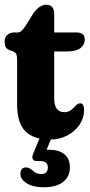

<svg xmlns="http://www.w3.org/2000/svg" viewBox="-22 -581 382 813"><path d="M32.5 -364 17.5 -369Q4.5 -375 1 -384.2Q-2.5 -393.5 -2.5 -406Q-2.5 -422.5 8.8 -433Q20 -443.5 38 -443.5H53Q60.5 -443.5 67.8 -449.2Q75 -455 86.5 -472L119.5 -525Q145.5 -561 173.5 -561Q207.5 -561 207.5 -521V-443.5H301Q337 -443.5 337 -413.5Q337 -392 319 -377.5Q301 -363 260.5 -363H207.5V-164.5Q207.5 -106 250.5 -106Q268 -106 279.2 -115.2Q290.5 -124.5 299 -134Q307.5 -143.5 317.5 -143.5Q334 -143.5 334 -114Q334 -81.5 315 -53.2Q296 -25 263.2 -7.5Q230.5 10 189.5 10Q120 10 85.2 -25.5Q50.5 -61 50.5 -137.5V-326Q50.5 -342 47.8 -350.2Q45 -358.5 32.5 -364ZM151 -8.5H200.5L175.5 53Q180.5 53 185.5 53Q227.5 53 250.8 72.2Q274 91.5 274 128Q274 166.5 245.5 189.2Q217 212 163.5 212Q118 212 91.2 195.2Q64.5 178.5 64.5 156.5Q64.5 128 88 128Q96.5 128 102.8 131.5Q109 135 115.5 140Q130.5 156 152.5 156Q180.5 156 180.5 127.5Q180.5 101 148 101H134Q120 101 116.5 92Q113 83 118.5 69.5Z"/></svg>

Font: Fraunces 144pt SuperSoft
Style: Bold
Weight: 700
Version: Version 1.000;[b76b70a41]